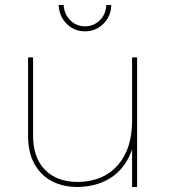

<svg xmlns="http://www.w3.org/2000/svg" viewBox="-20 -746 677 766"><path d="M112 -204Q112 -117 159.5 -68.5Q207 -20 292 -20Q393 -22 450 -87Q507 -152 507 -264H524Q524 -183 496.5 -124Q469 -65 417 -33.5Q365 -2 292 0Q229 0 184.5 -24.5Q140 -49 116 -94.5Q92 -140 92 -204V-517H112ZM507 -517H527V0H507ZM234 -726Q236 -690 260 -665.5Q284 -641 319 -641Q354 -641 378.5 -665.5Q403 -690 404 -726H424Q423 -681 392.5 -651Q362 -621 319 -621Q276 -621 246 -651Q216 -681 214 -726Z"/></svg>

Font: Alexandria Thin
Style: Regular
Weight: 250
Designer: Mohamed Gaber
Foundry: Kief Type Foundry
Version: Version 5.100